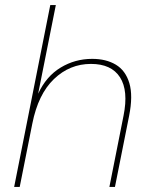

<svg xmlns="http://www.w3.org/2000/svg" viewBox="-20 -740 601 760"><path d="M179 -720H201L131 -369Q163 -438 220 -472.5Q277 -507 345 -507Q400 -507 438.5 -484Q477 -461 492 -411Q507 -361 491 -281L435 0H413L469 -282Q489 -381 455 -434Q421 -487 340 -487Q256 -487 193.5 -427Q131 -367 108 -251L58 0H36Z"/></svg>

Font: Albert Sans Thin
Style: Italic
Weight: 250
Italic angle: -11.25°
Designer: Andreas Rasmussen
Foundry: a.Foundry
Version: Version 1.025